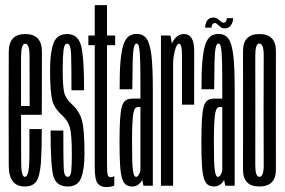

<svg xmlns="http://www.w3.org/2000/svg" viewBox="-20 -742 1139 767"><path d="M79 3V-35.5Q64 -35.5 64.5 -101Q64 -166 64 -302Q64 -461.5 64 -514.5Q64.5 -567.5 80.5 -567.5Q98.5 -567.5 98 -515Q98 -463.5 98.5 -318.5H57.5V-283.5H147Q147 -293 147 -301.5Q147 -466 147.5 -536.5Q147 -606 80.5 -606Q15 -606 15 -534.5Q14.5 -462.5 14.5 -302Q14.5 -168 15 -82Q14.5 3 79 3ZM79 -35.5V3Q110.5 3 125 -17Q139 -37 143.5 -92Q147 -146.5 147 -226.5H97.5Q97.5 -166.5 97.5 -116Q96.5 -65.5 91.5 -50Q87 -35.5 79 -35.5Z M251 3Q290.5 3 304 -31Q317.5 -65 317.5 -129Q317.5 -225.5 307 -262.2Q296.5 -299 268.5 -324Q242.5 -347.5 236.5 -372.5Q230.5 -397.5 230.5 -465Q230.5 -512 233.5 -539.8Q236.5 -567.5 248 -567.5Q262.5 -567.5 264 -525.8Q265.5 -484 265.5 -381.5H316Q316 -514 303.8 -560Q291.5 -606 248 -606Q206.5 -606 193.2 -567.8Q180 -529.5 180 -464.5Q180 -380 187.8 -345.2Q195.5 -310.5 226 -283.5Q251.5 -260.5 259.2 -232.5Q267 -204.5 267 -124.5Q267 -84.5 264.8 -60Q262.5 -35.5 250.5 -35.5Q236 -35.5 234.5 -68.8Q233 -102 233 -220.5H182Q182 -73.5 194.2 -35.2Q206.5 3 251 3Z M404.5 5.5Q421 5.5 436.5 -0.5V-38.5Q429.5 -34 421.5 -34Q413.5 -34 410.5 -42.5Q407.5 -51 407.5 -86.5V-561.5H440V-600H407.5V-721.5H358.5V-600H333V-561.5H358.5V-73Q358.5 -24.5 370 -9.5Q381.5 5.5 404.5 5.5Z M509.5 3Q517 3 523 0.5Q529 -2 534 -6Q539 -10 542.8 -14.5Q546.5 -19 548 -24.5L553 0H590.5V-386.5Q590.5 -475 584.8 -522.2Q579 -569.5 565.2 -588Q551.5 -606.5 525.5 -606.5Q507 -606.5 493.8 -596.5Q480.5 -586.5 472.8 -562.5Q465 -538.5 461.2 -495.2Q457.5 -452 458 -385.5H508.5Q509 -457 510 -496.5Q511 -536 514.8 -552Q518.5 -568 525.5 -568Q533 -568 536 -551.8Q539 -535.5 540 -496Q541 -456.5 541 -386V-348H508Q492 -348 481.8 -340.8Q471.5 -333.5 466.5 -314.8Q461.5 -296 459.5 -262Q457.5 -228 457.5 -173Q457.5 -116 459.8 -81.2Q462 -46.5 468 -28.2Q474 -10 484 -3.5Q494 3 509.5 3ZM523.5 -35.5Q519 -35.5 516.2 -41Q513.5 -46.5 511.2 -61Q509 -75.5 508.2 -103Q507.5 -130.5 507.5 -175Q507.5 -219.5 508.8 -247.5Q510 -275.5 512.8 -289.8Q515.5 -304 520 -309.2Q524.5 -314.5 531.5 -314.5H541V-62Q540.5 -57.5 538 -51.2Q535.5 -45 531.8 -40.2Q528 -35.5 523.5 -35.5Z M707 -324H755.5Q755.5 -472.5 755.8 -539.2Q756 -606 714.5 -606Q688 -606 671 -576.8Q654 -547.5 654 -501L671.5 -488.5Q671.5 -510.5 678.5 -539Q685.5 -567.5 695.5 -567.5Q707 -567.5 707 -519Q707 -470.5 707 -324ZM623 0H671.5V-539L661 -600H623Z M836.5 3Q844 3 850 0.5Q856 -2 861 -6Q866 -10 869.8 -14.5Q873.5 -19 875 -24.5L880 0H917.5V-386.5Q917.5 -475 911.8 -522.2Q906 -569.5 892.2 -588Q878.5 -606.5 852.5 -606.5Q834 -606.5 820.8 -596.5Q807.5 -586.5 799.8 -562.5Q792 -538.5 788.2 -495.2Q784.5 -452 785 -385.5H835.5Q836 -457 837 -496.5Q838 -536 841.8 -552Q845.5 -568 852.5 -568Q860 -568 863 -551.8Q866 -535.5 867 -496Q868 -456.5 868 -386V-348H835Q819 -348 808.8 -340.8Q798.5 -333.5 793.5 -314.8Q788.5 -296 786.5 -262Q784.5 -228 784.5 -173Q784.5 -116 786.8 -81.2Q789 -46.5 795 -28.2Q801 -10 811 -3.5Q821 3 836.5 3ZM850.5 -35.5Q846 -35.5 843.2 -41Q840.5 -46.5 838.2 -61Q836 -75.5 835.2 -103Q834.5 -130.5 834.5 -175Q834.5 -219.5 835.8 -247.5Q837 -275.5 839.8 -289.8Q842.5 -304 847 -309.2Q851.5 -314.5 858.5 -314.5H868V-62Q867.5 -57.5 865 -51.2Q862.5 -45 858.8 -40.2Q855 -35.5 850.5 -35.5ZM876.5 -628.5Q885 -628.5 890.5 -631Q896 -633.5 899.8 -637.8Q903.5 -642 906 -647Q908.5 -652 910 -658.2Q911.5 -664.5 911 -669.5H886Q886 -665.5 884.8 -661Q883.5 -656.5 880.2 -653.8Q877 -651 873 -651Q869 -651 864.8 -654Q860.5 -657 855.8 -661.5Q851 -666 845.8 -669Q840.5 -672 833.5 -672Q826.5 -672 820.5 -669.8Q814.5 -667.5 810.5 -663.5Q806.5 -659.5 804.2 -654Q802 -648.5 800.8 -643Q799.5 -637.5 799 -631.5H825Q825 -635.5 826.5 -640.2Q828 -645 831 -647.5Q834 -650 838.5 -650Q842 -650 846.2 -646.8Q850.5 -643.5 855 -639Q859.5 -634.5 864.8 -631.5Q870 -628.5 876.5 -628.5Z M1016 3Q1082.5 3 1082.2 -65Q1082 -133 1082 -300.5Q1082 -469 1082.2 -537.5Q1082.5 -606 1016 -606Q950.5 -606 950.8 -537.5Q951 -469 951 -300.5Q951 -133 950.8 -65Q950.5 3 1016 3ZM1016 -35.5Q999.5 -35.5 999.8 -84Q1000 -132.5 1000 -300.5Q1000 -469 999.8 -518.5Q999.5 -568 1016 -568Q1034 -568 1033.5 -518.5Q1033 -469 1033 -300.5Q1033 -132.5 1033.5 -84Q1034 -35.5 1016 -35.5Z"/></svg>

Font: Anybody UltraCondensed Light
Style: Regular
Weight: 300
Width: 1
Version: Version 1.113;gftools[0.9.25]